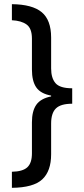

<svg xmlns="http://www.w3.org/2000/svg" viewBox="-20 -738 403 920"><path d="M37 85Q89 84 111 63.5Q133 43 133 -3V-152Q133 -206 154 -236Q175 -266 225 -276V-280Q175 -289 154 -319Q133 -349 133 -405V-553Q133 -602 107.5 -620.5Q82 -639 37 -641V-718Q135 -717 180 -679.5Q225 -642 225 -558V-410Q225 -364 246 -339.5Q267 -315 326 -315V-241Q271 -241 248 -218.5Q225 -196 225 -146V1Q225 82 182.5 121.5Q140 161 37 162Z"/></svg>

Font: Noto Sans Lao Looped ExtraCondensed Medium
Style: Regular
Weight: 500
Width: 2
Designer: Mark Frömberg, Ben Mitchell
Foundry: The Fontpad Ltd
Version: Version 1.002; ttfautohint (v1.8.4.7-5d5b)